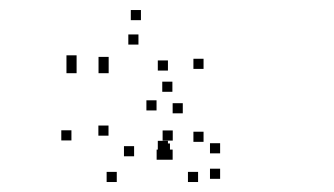

<svg xmlns="http://www.w3.org/2000/svg" viewBox="-20 -805 660 379"><path d="M131.2 -675.8V-695.8H111.2V-675.8ZM131.2 -660.5V-680.5H111.2V-660.5ZM194.5 -660.5V-680.5H174.5V-660.5ZM194.5 -672.7V-692.7H174.5V-672.7ZM253.3 -717V-737H233.3V-717ZM311.5 -665.7V-685.7H291.5V-665.7ZM311.5 -507V-527H291.5V-507ZM315.5 -501.8V-521.8H295.5V-501.8ZM371 -445.7V-465.7H351V-445.7ZM414.5 -452V-472H394.5V-452ZM414.5 -502.3V-522.3H394.5V-502.3ZM381.8 -525V-545H361.8V-525ZM381.8 -669V-689H361.8V-669ZM258.2 -765.2V-785.2H238.2V-765.2ZM320.3 -623.8V-643.8H300.3V-623.8ZM121 -527.8V-547.8H101V-527.8ZM210.5 -445.7V-465.7H190.5V-445.7ZM309.2 -489.7V-509.7H289.2V-489.7ZM320.8 -489.7V-509.7H300.8V-489.7ZM321 -527.5V-547.5H301V-527.5ZM244.7 -496.5V-516.5H224.7V-496.5ZM194.2 -537.2V-557.2H174.2V-537.2ZM289 -587V-607H269V-587ZM340.8 -581.3V-601.3H320.8V-581.3Z"/></svg>

Font: Monaspace Argon Dots Var
Style: Regular
Weight: 400
Designer: Riley Cran and the Lettermatic Team
Version: Version 1.100 (Monaspace Argon Dots)